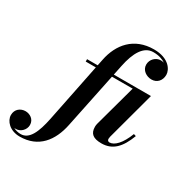

<svg xmlns="http://www.w3.org/2000/svg" viewBox="-416 -936 1316 1372"><g transform="rotate(30 242.0 -250.0)"><path d="M656 -158 637 -164C601.5 -71 555 -24.5 515 -24.5C502.5 -24.5 496.5 -33.5 496.5 -44C496.5 -49 497.5 -56 499 -62L606.5 -460H300L316.5 -540C341 -660.5 387 -740.5 465 -740.5C510 -740.5 544 -729 567 -712.5C558.5 -715 549.5 -716.5 541 -716.5C499.5 -716.5 464.5 -681 464.5 -638.5C464.5 -591 509.5 -564 549.5 -564C595 -564 626 -597.5 626 -646C626 -688 583.5 -760 460 -760C295 -760 205 -650.5 177.5 -511.5L167 -460H79.5V-440.5H163L66 40C41.5 160.5 6 241 -64.5 241C-87 241 -108 235 -125.5 225.5C-121 226 -116.5 226.5 -112 226.5C-74 226.5 -38.5 192.5 -38.5 152C-38.5 104.5 -79.5 81.5 -114.5 81.5C-155 81.5 -192.5 108.5 -192.5 157C-192.5 206.5 -143 260 -62 260C93 260 173.5 154 202.5 11.5L296 -440.5H467L372.5 -95C370.5 -88 369.5 -75.5 369.5 -70.5C369.5 -13 401 10 468 10C560 10 614.5 -48 656 -158Z"/></g></svg>

Font: Bodoni* 11pt
Style: Bold Italic
Weight: 700
Italic angle: -13°
Version: Version 2.3